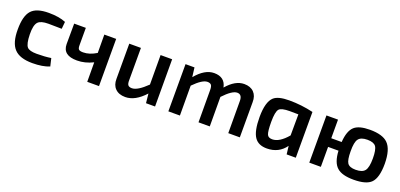

<svg xmlns="http://www.w3.org/2000/svg" viewBox="4 -1182 3899 1873"><g transform="rotate(20 1953.0 -245.5)"><path d="M484 -17Q414 12 307 12Q176 12 119 -49Q61 -110 62 -250Q62 -390 114 -447Q165 -504 293 -504Q400 -504 470 -475L463 -401Q362 -403 325 -403Q246 -403 218 -373Q187 -340 189 -243Q191 -145 217 -115Q241 -88 316 -88Q400 -88 465 -98Z M996 0H874L873 -202Q790 -161 708 -161Q560 -160 559 -277L560 -490H681V-310Q681 -277 692 -267Q703 -256 737 -256Q803 -256 874 -300L873 -490H996Z M1578 0H1484L1474 -97Q1374 13 1272 13Q1204 13 1167 -25Q1131 -61 1132 -125V-490H1253V-157Q1252 -120 1263 -105Q1275 -90 1304 -90Q1362 -90 1458 -184L1457 -490H1577Z M1821 -393Q1913 -504 2010 -504Q2122 -504 2142 -402Q2229 -504 2322 -504Q2387 -504 2423 -467Q2459 -430 2458 -366V0H2338L2337 -334Q2337 -401 2286 -401Q2234 -401 2145 -306L2146 0H2029L2028 -334Q2028 -370 2018 -385Q2006 -401 1977 -401Q1924 -401 1835 -310L1836 0H1716V-490H1809Z M2944 0 2934 -85Q2865 11 2743 12Q2653 13 2613 -46Q2571 -107 2571 -253Q2571 -410 2630 -464Q2675 -504 2789 -504Q2917 -504 3039 -475V0ZM2829 -407Q2742 -407 2719 -381Q2694 -353 2694 -247Q2694 -147 2708 -117Q2720 -90 2761 -90Q2835 -90 2917 -187L2918 -406Z M3407 -297Q3415 -415 3466 -461Q3514 -504 3627 -504Q3759 -504 3814 -449Q3874 -390 3875 -241Q3875 -96 3822 -42Q3772 9 3640 9Q3521 9 3469 -37Q3413 -85 3407 -207H3299V0H3179V-490H3299V-297ZM3725 -373Q3702 -404 3637 -404Q3569 -404 3544 -370Q3519 -337 3520 -243Q3520 -152 3541 -121Q3563 -89 3626 -89Q3696 -89 3722 -123Q3748 -157 3748 -250Q3748 -341 3725 -373Z"/></g></svg>

Font: Taylor Sans Upright Semi Bold
Style: Regular
Weight: 600
Italic angle: -8°
Designer: Natanael Gama
Version: Version 1.001 September 8, 2015